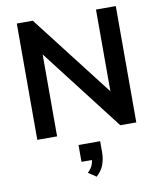

<svg xmlns="http://www.w3.org/2000/svg" viewBox="-103 -786 961 1146"><g transform="rotate(-10 377.5 -213.5)"><path d="M78 0V-705H175L584 -176H558V-705H678V0H581L173 -529H198V0ZM389 278 341 246Q364 224 371.5 203.5Q379 183 379 160L407 175H315V73H446V140Q446 181 433 215.5Q420 250 389 278Z"/></g></svg>

Font: Mulish ExtraLight
Style: Bold
Weight: 700
Version: Version 3.603